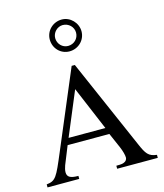

<svg xmlns="http://www.w3.org/2000/svg" viewBox="-137 -1063 995 1164"><g transform="rotate(-15 361.0 -480.5)"><path d="M459 -861C459 -915 414 -961 361 -961C305 -961 260 -917 260 -862C260 -806 303 -762 358 -762C414 -762 459 -806 459 -861ZM425 -862C425 -825 396 -796 358 -796C323 -796 294 -825 294 -862C294 -897 324 -927 358 -927C395 -927 425 -898 425 -862ZM707 0V-19C655 -25 641 -46 613 -111L367 -674H347L141 -186C82 -46 73 -25 15 -19V0H214V-19C166 -19 144 -29 144 -60C144 -72 148 -89 153 -102L199 -216H461L502 -122C514 -94 521 -67 521 -52C521 -43 515 -32 507 -28C495 -21 488 -19 452 -19V0ZM447 -257H216L331 -532Z"/></g></svg>

Font: STIX Math
Style: Regular
Weight: 400
Designer: MicroPress Inc., with final additions and corrections provided by Coen Hoffman, Elsevier (retired)
Version: Version 1.1.0